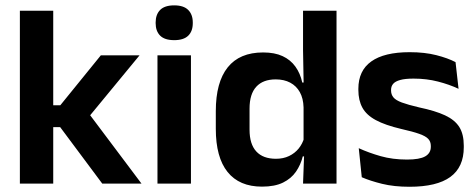

<svg xmlns="http://www.w3.org/2000/svg" viewBox="-20 -702 1819 734"><path d="M371 0 210 -216H166.5V-299.5H210.5L365.5 -490.5H513.5L314.5 -249V-275L521 0ZM56 0V-661H183.5V0Z M582 0V-490.5H710V0ZM646 -548.5Q609.5 -548.5 592.2 -565.8Q575 -583 575 -613.5V-616Q575 -646.5 592.2 -664Q609.5 -681.5 646 -681.5Q682 -681.5 699.5 -664Q717 -646.5 717 -616V-613.5Q717 -582.5 699.5 -565.5Q682 -548.5 646 -548.5Z M981.5 11.5Q895 11.5 850 -44.5Q805 -100.5 805 -209.5V-277Q805 -387.5 850.5 -444.5Q896 -501.5 986 -501.5Q1030 -501.5 1060.2 -487.5Q1090.5 -473.5 1109.2 -447.5Q1128 -421.5 1135.5 -386.5H1173L1140.5 -291.5Q1139.5 -326 1126.2 -349.8Q1113 -373.5 1089.5 -386Q1066 -398.5 1034 -398.5Q985.5 -398.5 959.8 -370.5Q934 -342.5 934 -287V-206Q934 -151 959.8 -123Q985.5 -95 1035 -95Q1063 -95 1085 -105.5Q1107 -116 1121.8 -134.2Q1136.5 -152.5 1143 -175.5L1173.5 -104H1137.5Q1129.5 -72 1111.5 -45.8Q1093.5 -19.5 1062 -4Q1030.5 11.5 981.5 11.5ZM1138.5 0 1143 -120 1140.5 -148.5V-349L1141 -369.5L1138.5 -510V-661H1266.5V0Z M1545.5 12Q1486.5 12 1440.8 0.8Q1395 -10.5 1363 -24.5L1351.5 -135.5Q1389.5 -118 1435.2 -105Q1481 -92 1536 -92Q1584 -92 1605.5 -104.2Q1627 -116.5 1627 -141V-144Q1627 -160.5 1617.2 -171Q1607.5 -181.5 1583 -190.2Q1558.5 -199 1514 -209Q1452.5 -223.5 1416.8 -242.8Q1381 -262 1365.5 -290.2Q1350 -318.5 1350 -358V-362.5Q1350 -432 1399.5 -467.2Q1449 -502.5 1546 -502.5Q1603.5 -502.5 1647.8 -491.2Q1692 -480 1721.5 -464.5L1733 -362.5Q1698 -379 1654.5 -390.2Q1611 -401.5 1561 -401.5Q1528.5 -401.5 1509.8 -396.2Q1491 -391 1483 -381.5Q1475 -372 1475 -358.5V-356Q1475 -341 1483.8 -330Q1492.5 -319 1516 -310.2Q1539.5 -301.5 1582 -291.5Q1644 -278.5 1681.5 -261Q1719 -243.5 1736 -216.2Q1753 -189 1753 -145V-139Q1753 -63 1701.5 -25.5Q1650 12 1545.5 12Z"/></svg>

Font: Anek Gurmukhi SemiBold
Style: Regular
Weight: 600
Designer: Sarang Kulkarni (Gurmukhi), Yesha Goshar (Latin)
Foundry: Ek Type
Version: Version 1.003